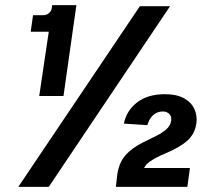

<svg xmlns="http://www.w3.org/2000/svg" viewBox="-20 -724 809 744"><path d="M51 0 522 -700H639L169 0ZM132 -352 169 -601H99L108 -665H147Q160 -665 170 -673.5Q180 -682 181 -695L182 -704H276L226 -352ZM429 0 434 -44Q440 -92 465.5 -121.5Q491 -151 536 -173Q560 -185 583.5 -196.5Q607 -208 623.5 -222Q640 -236 643 -255Q646 -272 636.5 -282Q627 -292 611 -292Q589 -292 573.5 -278Q558 -264 551 -239L460 -245Q470 -295 511 -327Q552 -359 619 -359Q664 -359 692.5 -343.5Q721 -328 733 -302Q745 -276 741 -246Q735 -205 706 -179Q677 -153 620 -129Q581 -113 558 -96Q535 -79 532 -50L517 -73H716L706 0Z"/></svg>

Font: Host Grotesk Light SemiBold
Style: Italic
Weight: 600
Italic angle: -8°
Version: Version 1.003